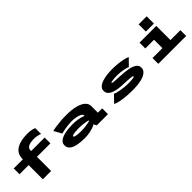

<svg xmlns="http://www.w3.org/2000/svg" viewBox="276 -2076 3398 3398"><g transform="rotate(-45 1975.0 -377.0)"><path d="M267.5 0V-355H39V-500H267.5V-513Q267.5 -583 296.8 -631Q326 -679 377.5 -708.8Q429 -738.5 496.5 -751.8Q564 -765 640.5 -765Q708.5 -765 749 -755.8Q789.5 -746.5 812.5 -735V-588.5Q791 -600 748.2 -609.2Q705.5 -618.5 653.5 -618.5Q626 -618.5 595 -614.5Q564 -610.5 536.8 -600Q509.5 -589.5 492.2 -569.8Q475 -550 475 -518.5V-500H812.5V-355H475V0Z M1311.5 11Q1245 11 1182.5 4Q1120 -3 1070.5 -21Q1021 -39 991.8 -71.2Q962.5 -103.5 962.5 -154.5Q962.5 -195.5 986 -224Q1009.5 -252.5 1048.8 -270.8Q1088 -289 1136.2 -299.2Q1184.5 -309.5 1235 -313.5Q1285.5 -317.5 1330.5 -317.5Q1396.5 -317.5 1451.5 -307.8Q1506.5 -298 1541.5 -286.8Q1576.5 -275.5 1582.5 -270.5V-282.5Q1582.5 -309 1547.8 -328Q1513 -347 1459 -357Q1405 -367 1348 -367Q1312 -367 1270.8 -362.5Q1229.5 -358 1190.8 -351.2Q1152 -344.5 1123.5 -338.2Q1095 -332 1084.5 -328L1003 -473.5Q1036 -483 1095 -491.8Q1154 -500.5 1226.2 -506.2Q1298.5 -512 1371.5 -512Q1426.5 -512 1485 -506Q1543.5 -500 1597.8 -486.2Q1652 -472.5 1695.5 -448.8Q1739 -425 1764.5 -390.2Q1790 -355.5 1790 -307V-145H1897.5V0H1617.5L1587.5 -55.5Q1579.5 -45 1539 -29.2Q1498.5 -13.5 1438.2 -1.2Q1378 11 1311.5 11ZM1337.5 -122Q1401 -122 1453.5 -127.8Q1506 -133.5 1540 -141.5Q1574 -149.5 1582.5 -156V-160Q1575.5 -164.5 1543.8 -172Q1512 -179.5 1462.5 -185.2Q1413 -191 1353 -191Q1316 -191 1276.5 -187.8Q1237 -184.5 1210.2 -177.2Q1183.5 -170 1183.5 -157Q1183.5 -144.5 1209.2 -136.8Q1235 -129 1271 -125.5Q1307 -122 1337.5 -122Z M2513.5 11Q2435.5 11 2355.2 4.5Q2275 -2 2208 -15.5Q2141 -29 2102 -49L2228 -181.5Q2242.5 -172 2275 -162.8Q2307.5 -153.5 2350.5 -145.8Q2393.5 -138 2440 -133.5Q2486.5 -129 2528.5 -129Q2691.5 -129 2691.5 -154Q2691.5 -165.5 2639 -171.8Q2586.5 -178 2470.5 -181.5Q2413.5 -183.5 2354.2 -191Q2295 -198.5 2245 -216Q2195 -233.5 2164.2 -265.2Q2133.5 -297 2133.5 -347Q2133.5 -388.5 2159 -417.2Q2184.5 -446 2226.2 -464.5Q2268 -483 2317.5 -493.5Q2367 -504 2416 -508Q2465 -512 2504 -512Q2586 -512 2659.5 -504Q2733 -496 2788.5 -482.8Q2844 -469.5 2872.5 -454L2746 -326.5Q2734 -335.5 2705.8 -343.5Q2677.5 -351.5 2640.8 -358Q2604 -364.5 2565.8 -368.2Q2527.5 -372 2495.5 -372Q2456.5 -372 2419.5 -369Q2382.5 -366 2358.2 -360.5Q2334 -355 2334 -347Q2334 -336 2385 -331.8Q2436 -327.5 2528 -323.5Q2571 -321.5 2621.2 -317.2Q2671.5 -313 2720.5 -303.8Q2769.5 -294.5 2810 -277.2Q2850.5 -260 2874.8 -232.8Q2899 -205.5 2899 -165Q2899 -122 2875.5 -91.5Q2852 -61 2811.8 -41Q2771.5 -21 2721.5 -9.8Q2671.5 1.5 2617.8 6.2Q2564 11 2513.5 11Z M3405 -740H3606.5V-559H3405ZM3157 0V-145H3405V-355H3187V-500H3606.5V-145H3854.5V0Z"/></g></svg>

Font: Trispace Expanded ExtraBold
Style: Regular
Weight: 800
Width: 7
Designer: Tyler Finck
Foundry: Etcetera Type Company
Version: Version 1.210; ttfautohint (v1.8.3)